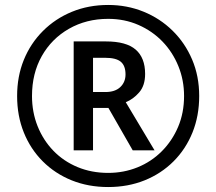

<svg xmlns="http://www.w3.org/2000/svg" viewBox="-20 -744 872 774"><path d="M277 -138V-577H407Q489 -577 527 -544Q565 -511 565 -446Q565 -399 541 -371.5Q517 -344 487 -332L603 -138H515L417 -309H355V-138ZM405 -373Q444 -373 465 -393Q486 -413 486 -444Q486 -479 467 -495Q448 -511 404 -511H355V-373ZM416 10Q336 10 269 -17Q202 -44 152.5 -93.5Q103 -143 76 -210Q49 -277 49 -357Q49 -436 76 -502.5Q103 -569 153 -619Q203 -669 270 -696.5Q337 -724 416 -724Q492 -724 558.5 -697Q625 -670 675.5 -620.5Q726 -571 754.5 -504Q783 -437 783 -357Q783 -277 756 -210Q729 -143 679.5 -93.5Q630 -44 563 -17Q496 10 416 10ZM416 -47Q479 -47 534.5 -69.5Q590 -92 632 -134Q674 -176 698 -232.5Q722 -289 722 -357Q722 -421 699 -477.5Q676 -534 635 -576.5Q594 -619 538 -643.5Q482 -668 416 -668Q328 -668 258 -628Q188 -588 148.5 -518Q109 -448 109 -357Q109 -292 131.5 -235.5Q154 -179 195 -136.5Q236 -94 292.5 -70.5Q349 -47 416 -47Z"/></svg>

Font: Noto Sans Nag Mundari Medium
Style: Regular
Weight: 500
Version: Version 1.000